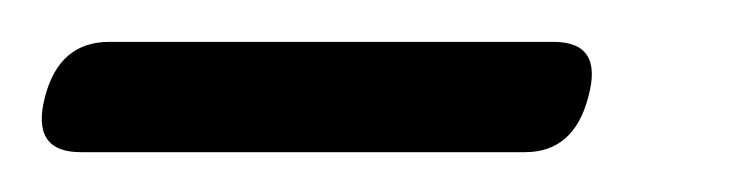

<svg xmlns="http://www.w3.org/2000/svg" viewBox="-24 -608 363 94"><path d="M-2 -560.5Q5 -587.5 29.5 -587.5H247Q271.5 -587.5 264 -560.5Q257 -533.5 233 -533.5H15.5Q-9 -533.5 -2 -560.5Z"/></svg>

Font: Fraunces 72pt S050
Style: Italic
Weight: 400
Italic angle: -16°
Version: Version 1.000; ttfautohint (v1.8.3)